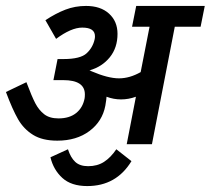

<svg xmlns="http://www.w3.org/2000/svg" viewBox="-50 -486 710 647"><path d="M0 0ZM539 -396 462 0H377L408 -160Q383 -151 358 -151Q333 -151 309 -160Q309 -154 305 -130Q295 -77 251.5 -44.5Q208 -12 143 -12Q93 -12 61.5 -31.5Q30 -51 11 -84Q-8 -117 -30 -176L39 -209Q57 -161 69 -138Q81 -115 99 -101Q117 -87 147 -87Q184 -87 206.5 -105Q229 -123 235 -154Q236 -159 236 -168Q236 -216 163 -216H152H130L144 -287H164Q221 -287 242 -306.5Q263 -326 269 -354Q270 -358 270 -364Q270 -393 227 -393Q190 -393 139 -355L103 -418Q138 -441 170.5 -453.5Q203 -466 240 -466Q289 -466 317.5 -440Q346 -414 346 -372Q346 -325 320 -293Q294 -261 252 -249L253 -248Q256 -248 258 -246Q314 -222 351 -222Q387 -222 424 -243L454 -396H395L409 -466H640L626 -396ZM120 44 179 17Q188 45 203.5 59.5Q219 74 247 74Q278 74 300.5 59.5Q323 45 342 17L393 57Q342 141 244 141Q190 141 160 113.5Q130 86 120 44Z"/></svg>

Font: Cambay Devanagari
Style: Bold Italic
Weight: 700
Designer: Pooja Saxena
Foundry: Pooja Saxena
Version: Version 1.005;PS 001.005;hotconv 1.0.70;makeotf.lib2.5.58329